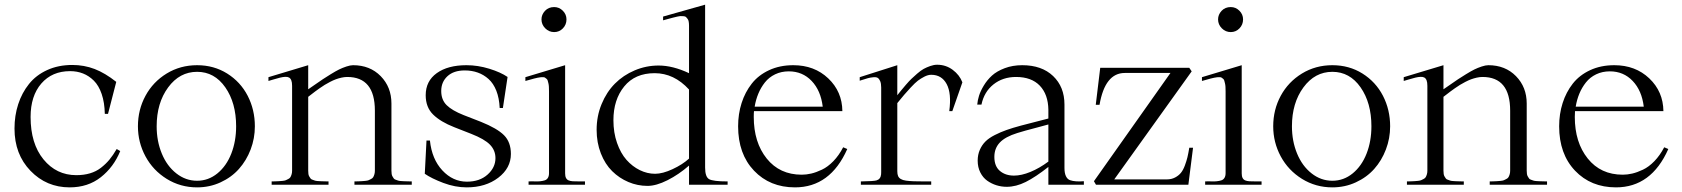

<svg xmlns="http://www.w3.org/2000/svg" viewBox="-20 -790 7191 821"><path d="M477.1 -439.9 441.9 -303.2H428.2Q427.2 -351.6 414.8 -387.9Q402.3 -424.3 381.3 -445.1Q360.4 -465.8 335 -475.8Q309.6 -485.8 279.8 -485.8Q202.6 -485.8 156.7 -432.9Q110.8 -379.9 110.8 -290Q110.8 -175.8 166 -108.4Q221.2 -41 306.2 -41Q338.4 -41 364.7 -48.8Q391.1 -56.6 411.6 -72.5Q432.1 -88.4 447.8 -107.2Q463.4 -126 479 -152.8L494.1 -144Q466.3 -75.7 411.1 -32.2Q356 11.2 277.8 11.2Q178.7 11.2 110.4 -59.6Q42 -130.4 42 -240.2Q42 -295.9 57.9 -344.5Q73.7 -393.1 104 -430.9Q134.3 -468.8 181.9 -490.5Q229.5 -512.2 289.1 -512.2Q339.8 -512.2 384.8 -494.9Q429.7 -477.5 477.1 -439.9Z M822.8 11.2Q751.5 11.2 692.9 -25.1Q634.3 -61.5 602.1 -121.3Q569.8 -181.2 569.8 -250Q569.8 -320.8 602.1 -380.4Q634.3 -439.9 692.6 -475.6Q751 -511.2 822.8 -511.2Q894.5 -511.2 951.4 -475.6Q1008.3 -439.9 1039.1 -380.4Q1069.8 -320.8 1069.8 -250Q1069.8 -198.2 1051.8 -150.9Q1033.7 -103.5 1001.7 -67.6Q969.7 -31.7 923.1 -10.3Q876.5 11.2 822.8 11.2ZM649.9 -250Q649.9 -186.5 671.9 -133.3Q693.8 -80.1 733.9 -48.6Q773.9 -17.1 822.8 -17.1Q871.1 -17.1 909.7 -48.6Q948.2 -80.1 969 -133.1Q989.7 -186 989.7 -250Q989.7 -350.1 943.4 -416.5Q897 -482.9 822.8 -482.9Q748 -482.9 699 -416.3Q649.9 -349.6 649.9 -250Z M1583 -316.9Q1583 -460.9 1464.8 -460.9Q1453.1 -460.9 1440.2 -458Q1427.2 -455.1 1416 -450.9Q1404.8 -446.8 1391.1 -439.7Q1377.4 -432.6 1368.4 -427Q1359.4 -421.4 1346.4 -412.4Q1333.5 -403.3 1327.4 -398.7Q1321.3 -394 1310.5 -385.7Q1299.8 -377.4 1297.9 -376V-60.1Q1297.9 -51.8 1298.8 -45.7Q1299.8 -39.6 1302.7 -34.9Q1305.7 -30.3 1307.9 -26.9Q1310.1 -23.4 1316.2 -21.5Q1322.3 -19.5 1325.7 -18.1Q1329.1 -16.6 1337.9 -15.9Q1346.7 -15.1 1351.3 -15.1Q1356 -15.1 1367.4 -14.6Q1378.9 -14.2 1384.8 -14.2V0H1141.6V-14.2Q1146.5 -14.2 1158 -14.6Q1169.4 -15.1 1174.3 -15.4Q1179.2 -15.6 1188.7 -16.6Q1198.2 -17.6 1202.4 -19.5Q1206.5 -21.5 1212.9 -24.7Q1219.2 -27.8 1221.9 -32.5Q1224.6 -37.1 1226.8 -44.2Q1229 -51.3 1229 -60.1V-422.9Q1229 -438 1225.6 -446.5Q1222.2 -455.1 1215.8 -458.5Q1209.5 -461.9 1199.5 -461.4Q1189.5 -460.9 1177.5 -458Q1165.5 -455.1 1149.4 -450.2Q1135.3 -445.8 1127.9 -443.8V-460L1297.9 -511.2V-408.2Q1303.2 -411.6 1325.9 -427.5Q1348.6 -443.4 1360.4 -451.2Q1372.1 -459 1393.8 -472.4Q1415.5 -485.8 1429.9 -492.9Q1444.3 -500 1461.2 -505.6Q1478 -511.2 1489.7 -511.2Q1562 -511.2 1607.9 -464.4Q1653.8 -417.5 1653.8 -347.2V-60.1Q1653.8 -51.8 1654.8 -45.7Q1655.8 -39.6 1658.7 -34.9Q1661.6 -30.3 1663.8 -26.9Q1666 -23.4 1672.1 -21.5Q1678.2 -19.5 1681.6 -18.1Q1685.1 -16.6 1693.8 -15.9Q1702.6 -15.1 1707.3 -15.1Q1711.9 -15.1 1723.4 -14.6Q1734.9 -14.2 1740.7 -14.2V0H1495.6V-14.2Q1500.5 -14.2 1512 -14.6Q1523.4 -15.1 1528.3 -15.4Q1533.2 -15.6 1542.7 -16.6Q1552.2 -17.6 1556.4 -19.5Q1560.5 -21.5 1566.9 -24.7Q1573.2 -27.8 1575.9 -32.5Q1578.6 -37.1 1580.8 -44.2Q1583 -51.3 1583 -60.1Z M2150.4 -460.9 2130.4 -328.1H2116.7Q2114.7 -370.6 2102.3 -402.1Q2089.8 -433.6 2069.1 -452.1Q2048.3 -470.7 2022.9 -479.7Q1997.6 -488.8 1967.3 -488.8Q1919.9 -488.8 1893.3 -464.1Q1866.7 -439.5 1866.7 -400.9Q1866.7 -363.3 1889.9 -340.3Q1913.1 -317.4 1962.4 -297.9L2036.6 -269Q2106 -241.2 2135.3 -211.7Q2164.6 -182.1 2164.6 -131.8Q2164.6 -71.3 2110.6 -30Q2056.6 11.2 1975.6 11.2Q1926.3 11.2 1875.7 -7.8Q1825.2 -26.9 1796.4 -46.9L1803.7 -189H1818.4Q1826.7 -109.4 1871.6 -61.3Q1916.5 -13.2 1976.6 -13.2Q2031.2 -13.2 2064.9 -43.5Q2098.6 -73.7 2098.6 -113.8Q2098.6 -147 2075.4 -171.1Q2052.2 -195.3 1994.6 -217.8L1922.4 -246.1Q1863.8 -269 1832 -300.3Q1800.3 -331.5 1800.3 -382.8Q1800.3 -443.4 1847.7 -477.3Q1895 -511.2 1974.6 -511.2Q2023.4 -511.2 2072.3 -496.1Q2121.1 -481 2150.4 -460.9Z M2226.6 -443.8V-460L2396.5 -511.2V-48.8Q2396.5 -36.1 2400.4 -28.8Q2404.3 -21.5 2411.6 -18.6Q2418.9 -15.6 2429.2 -14.9Q2439.5 -14.2 2452.6 -14.4Q2465.8 -14.6 2481.4 -14.2V0H2240.2V-14.2Q2253.4 -15.1 2265.9 -14.4Q2278.3 -13.7 2289.6 -14.9Q2300.8 -16.1 2309.3 -18.8Q2317.9 -21.5 2322.8 -29.3Q2327.6 -37.1 2327.6 -49.8V-398.9Q2327.6 -410.2 2327.1 -418.7Q2326.7 -427.2 2325 -433.8Q2323.2 -440.4 2322 -445.3Q2320.8 -450.2 2316.9 -453.1Q2313 -456.1 2310.5 -458Q2308.1 -460 2301.8 -460Q2295.4 -460 2291.5 -459.7Q2287.6 -459.5 2278.3 -457.5Q2269 -455.6 2263.7 -454.1Q2258.3 -452.6 2246.1 -449.2Q2233.4 -445.8 2226.6 -443.8ZM2295.4 -707Q2295.4 -685.1 2311.5 -668.9Q2327.6 -652.8 2349.6 -652.8Q2371.6 -652.8 2387 -668.7Q2402.3 -684.6 2402.3 -707Q2402.3 -728.5 2386.7 -744.1Q2371.1 -759.8 2349.6 -759.8Q2325.7 -759.8 2310.5 -743.7Q2295.4 -727.5 2295.4 -707Z M2926.3 -82Q2882.8 -43.9 2834.5 -19.5Q2786.1 4.9 2749 4.9Q2706.1 4.9 2667 -11.7Q2627.9 -28.3 2597.7 -58.1Q2567.4 -87.9 2549.3 -134Q2531.2 -180.2 2531.2 -234.9Q2531.2 -293.5 2552.5 -345Q2573.7 -396.5 2609.4 -432.4Q2645 -468.3 2693.8 -489Q2742.7 -509.8 2796.4 -509.8Q2856.9 -509.8 2926.3 -477.1V-679.2Q2926.3 -689.5 2925 -697Q2923.8 -704.6 2920.2 -709.2Q2916.5 -713.9 2913.6 -717Q2910.6 -720.2 2903.1 -720.7Q2895.5 -721.2 2890.9 -721.2Q2886.2 -721.2 2875.2 -718.8Q2864.3 -716.3 2857.9 -714.6Q2851.6 -712.9 2836.9 -709Q2823.2 -705.1 2815.4 -703.1V-719.2L2995.1 -770V-73.2Q2995.1 -33.7 3012.2 -23.9Q3029.3 -14.2 3091.3 -14.2V0H2926.3ZM2603 -275.9Q2603 -223.1 2618.4 -179Q2633.8 -134.8 2658.9 -106.4Q2684.1 -78.1 2715.8 -62.5Q2747.6 -46.9 2781.2 -46.9Q2813.5 -46.9 2856 -66.7Q2898.4 -86.4 2926.3 -111.8V-407.2Q2862.3 -477.1 2779.3 -477.1Q2695.3 -477.1 2649.2 -420.4Q2603 -363.8 2603 -275.9Z M3136.2 -250Q3136.2 -302.7 3151.1 -349.4Q3166 -396 3194.6 -432.4Q3223.1 -468.8 3268.8 -490Q3314.5 -511.2 3372.1 -511.2Q3462.4 -511.2 3521.7 -454.8Q3581.1 -398.4 3582 -314.9H3204.1Q3203.1 -307.1 3203.1 -290Q3203.1 -181.2 3258.5 -112.1Q3314 -43 3408.2 -43Q3428.2 -43 3449 -47.9Q3469.7 -52.7 3494.6 -64.5Q3519.5 -76.2 3543.5 -100.8Q3567.4 -125.5 3585.4 -160.2L3603 -152.8Q3530.3 11.2 3379.4 11.2Q3272 11.2 3204.1 -60.3Q3136.2 -131.8 3136.2 -250ZM3207 -334H3498Q3489.7 -402.8 3450.7 -443.8Q3411.6 -484.9 3353 -484.9Q3320.8 -484.9 3294.4 -472.2Q3268.1 -459.5 3250.7 -437.5Q3233.4 -415.5 3222.7 -389.6Q3211.9 -363.8 3207 -334Z M4039.1 -314.9Q4049.3 -390.6 4028.1 -430.4Q4006.8 -470.2 3961.9 -470.2Q3948.2 -470.2 3932.6 -462.2Q3917 -454.1 3905 -445.1Q3893.1 -436 3874 -415.5Q3855 -395 3846.2 -384.5Q3837.4 -374 3816.9 -349.1V-58.1Q3816.9 -44.9 3820.3 -37.1Q3823.7 -29.3 3832 -24.4Q3840.3 -19.5 3854 -17.6Q3867.7 -15.6 3887.9 -14.9Q3908.2 -14.2 3936 -14.2Q3941.4 -14.2 3944.6 -14.2Q3947.8 -14.2 3952.6 -14.2Q3957.5 -14.2 3961.9 -14.2V0H3661.1V-14.2Q3716.3 -15.1 3728 -18.6Q3745.6 -23.9 3747.6 -44.4Q3748 -48.8 3748 -54.2V-416Q3748 -433.1 3743.7 -443.1Q3739.3 -453.1 3733.2 -457Q3727.1 -460.9 3714.1 -459.7Q3701.2 -458.5 3690.9 -455.6Q3680.7 -452.6 3660.6 -446.3Q3657.7 -445.3 3656.2 -444.8V-460L3816.9 -511.2V-382.8Q3829.6 -398.4 3834 -404.1Q3838.4 -409.7 3853.3 -427Q3868.2 -444.3 3877 -452.6Q3885.7 -460.9 3901.6 -474.9Q3917.5 -488.8 3929.7 -495.4Q3941.9 -502 3957.5 -507.6Q3973.1 -513.2 3987.3 -513.2Q4024.4 -513.2 4053.7 -491.5Q4083 -469.7 4095.2 -438L4052.2 -314.9Z M4462.9 -320.8Q4461.9 -386.2 4426.3 -423.6Q4390.6 -460.9 4324.7 -460.9Q4268.1 -460.9 4228 -429Q4188 -397 4176.8 -342.8H4158.7Q4160.2 -360.4 4166.3 -380.4Q4172.4 -400.4 4186.8 -424.3Q4201.2 -448.2 4221.9 -467Q4242.7 -485.8 4276.4 -498.5Q4310.1 -511.2 4351.1 -511.2Q4434.6 -511.2 4483.2 -464.8Q4531.7 -418.5 4531.7 -342.8V-71.8Q4531.7 -49.3 4538.1 -36.4Q4544.4 -23.4 4555.7 -19.5Q4566.9 -15.6 4582 -14.6Q4597.2 -13.7 4614.7 -15.1V0H4462.9V-76.2Q4407.7 -32.7 4366.2 -12Q4324.7 8.8 4284.7 8.8Q4262.2 8.8 4241 2.2Q4219.7 -4.4 4201.4 -17.3Q4183.1 -30.3 4171.9 -52.5Q4160.6 -74.7 4160.6 -103Q4160.6 -128.4 4169.7 -149.2Q4178.7 -169.9 4193.6 -184.8Q4208.5 -199.7 4233.4 -212.4Q4258.3 -225.1 4283.9 -234.1Q4309.6 -243.2 4345.7 -252.9Q4367.7 -258.8 4462.9 -283.2ZM4231.9 -119.1Q4231.9 -79.1 4255.6 -59.1Q4279.3 -39.1 4315.9 -39.1Q4347.7 -39.1 4386.2 -54.9Q4424.8 -70.8 4462.9 -99.1V-257.8Q4443.8 -252.4 4414.1 -244.6Q4384.3 -236.8 4364.7 -231.4Q4345.2 -226.1 4330.1 -221.2Q4278.3 -205.1 4255.1 -180.4Q4231.9 -155.8 4231.9 -119.1Z M4666.5 0H5061.5L5081.5 -158.2H5065.4Q5061.5 -134.3 5057.6 -117.9Q5053.7 -101.6 5046.4 -82Q5039.1 -62.5 5029.5 -50.8Q5020 -39.1 5004.6 -31Q4989.3 -22.9 4969.7 -22.9H4744.6L5075.7 -484.9L5065.4 -500H4684.6L4665.5 -341.8H4681.6Q4705.1 -478 4789.6 -478H4984.9L4657.7 -15.1Z M5119.6 -443.8V-460L5289.6 -511.2V-48.8Q5289.6 -36.1 5293.5 -28.8Q5297.4 -21.5 5304.7 -18.6Q5312 -15.6 5322.3 -14.9Q5332.5 -14.2 5345.7 -14.4Q5358.9 -14.6 5374.5 -14.2V0H5133.3V-14.2Q5146.5 -15.1 5158.9 -14.4Q5171.4 -13.7 5182.6 -14.9Q5193.8 -16.1 5202.4 -18.8Q5210.9 -21.5 5215.8 -29.3Q5220.7 -37.1 5220.7 -49.8V-398.9Q5220.7 -410.2 5220.2 -418.7Q5219.7 -427.2 5218 -433.8Q5216.3 -440.4 5215.1 -445.3Q5213.9 -450.2 5210 -453.1Q5206.1 -456.1 5203.6 -458Q5201.2 -460 5194.8 -460Q5188.5 -460 5184.6 -459.7Q5180.7 -459.5 5171.4 -457.5Q5162.1 -455.6 5156.7 -454.1Q5151.4 -452.6 5139.2 -449.2Q5126.5 -445.8 5119.6 -443.8ZM5188.5 -707Q5188.5 -685.1 5204.6 -668.9Q5220.7 -652.8 5242.7 -652.8Q5264.6 -652.8 5280 -668.7Q5295.4 -684.6 5295.4 -707Q5295.4 -728.5 5279.8 -744.1Q5264.2 -759.8 5242.7 -759.8Q5218.8 -759.8 5203.6 -743.7Q5188.5 -727.5 5188.5 -707Z M5677.2 11.2Q5606 11.2 5547.4 -25.1Q5488.8 -61.5 5456.5 -121.3Q5424.3 -181.2 5424.3 -250Q5424.3 -320.8 5456.5 -380.4Q5488.8 -439.9 5547.1 -475.6Q5605.5 -511.2 5677.2 -511.2Q5749 -511.2 5805.9 -475.6Q5862.8 -439.9 5893.6 -380.4Q5924.3 -320.8 5924.3 -250Q5924.3 -198.2 5906.2 -150.9Q5888.2 -103.5 5856.2 -67.6Q5824.2 -31.7 5777.6 -10.3Q5731 11.2 5677.2 11.2ZM5504.4 -250Q5504.4 -186.5 5526.4 -133.3Q5548.3 -80.1 5588.4 -48.6Q5628.4 -17.1 5677.2 -17.1Q5725.6 -17.1 5764.2 -48.6Q5802.7 -80.1 5823.5 -133.1Q5844.2 -186 5844.2 -250Q5844.2 -350.1 5797.9 -416.5Q5751.5 -482.9 5677.2 -482.9Q5602.5 -482.9 5553.5 -416.3Q5504.4 -349.6 5504.4 -250Z M6437.5 -316.9Q6437.5 -460.9 6319.3 -460.9Q6307.6 -460.9 6294.7 -458Q6281.7 -455.1 6270.5 -450.9Q6259.3 -446.8 6245.6 -439.7Q6231.9 -432.6 6222.9 -427Q6213.9 -421.4 6200.9 -412.4Q6188 -403.3 6181.9 -398.7Q6175.8 -394 6165 -385.7Q6154.3 -377.4 6152.3 -376V-60.1Q6152.3 -51.8 6153.3 -45.7Q6154.3 -39.6 6157.2 -34.9Q6160.2 -30.3 6162.4 -26.9Q6164.6 -23.4 6170.7 -21.5Q6176.8 -19.5 6180.2 -18.1Q6183.6 -16.6 6192.4 -15.9Q6201.2 -15.1 6205.8 -15.1Q6210.4 -15.1 6221.9 -14.6Q6233.4 -14.2 6239.3 -14.2V0H5996.1V-14.2Q6001 -14.2 6012.5 -14.6Q6023.9 -15.1 6028.8 -15.4Q6033.7 -15.6 6043.2 -16.6Q6052.7 -17.6 6056.9 -19.5Q6061 -21.5 6067.4 -24.7Q6073.7 -27.8 6076.4 -32.5Q6079.1 -37.1 6081.3 -44.2Q6083.5 -51.3 6083.5 -60.1V-422.9Q6083.5 -438 6080.1 -446.5Q6076.7 -455.1 6070.3 -458.5Q6064 -461.9 6054 -461.4Q6043.9 -460.9 6032 -458Q6020 -455.1 6003.9 -450.2Q5989.7 -445.8 5982.4 -443.8V-460L6152.3 -511.2V-408.2Q6157.7 -411.6 6180.4 -427.5Q6203.1 -443.4 6214.8 -451.2Q6226.6 -459 6248.3 -472.4Q6270 -485.8 6284.4 -492.9Q6298.8 -500 6315.7 -505.6Q6332.5 -511.2 6344.2 -511.2Q6416.5 -511.2 6462.4 -464.4Q6508.3 -417.5 6508.3 -347.2V-60.1Q6508.3 -51.8 6509.3 -45.7Q6510.3 -39.6 6513.2 -34.9Q6516.1 -30.3 6518.3 -26.9Q6520.5 -23.4 6526.6 -21.5Q6532.7 -19.5 6536.1 -18.1Q6539.6 -16.6 6548.3 -15.9Q6557.1 -15.1 6561.8 -15.1Q6566.4 -15.1 6577.9 -14.6Q6589.4 -14.2 6595.2 -14.2V0H6350.1V-14.2Q6355 -14.2 6366.5 -14.6Q6377.9 -15.1 6382.8 -15.4Q6387.7 -15.6 6397.2 -16.6Q6406.7 -17.6 6410.9 -19.5Q6415 -21.5 6421.4 -24.7Q6427.7 -27.8 6430.4 -32.5Q6433.1 -37.1 6435.3 -44.2Q6437.5 -51.3 6437.5 -60.1Z M6647 -250Q6647 -302.7 6661.9 -349.4Q6676.8 -396 6705.3 -432.4Q6733.9 -468.8 6779.5 -490Q6825.2 -511.2 6882.8 -511.2Q6973.1 -511.2 7032.5 -454.8Q7091.8 -398.4 7092.8 -314.9H6714.8Q6713.9 -307.1 6713.9 -290Q6713.9 -181.2 6769.3 -112.1Q6824.7 -43 6918.9 -43Q6939 -43 6959.7 -47.9Q6980.5 -52.7 7005.4 -64.5Q7030.3 -76.2 7054.2 -100.8Q7078.1 -125.5 7096.2 -160.2L7113.8 -152.8Q7041 11.2 6890.1 11.2Q6782.7 11.2 6714.8 -60.3Q6647 -131.8 6647 -250ZM6717.8 -334H7008.8Q7000.5 -402.8 6961.4 -443.8Q6922.4 -484.9 6863.8 -484.9Q6831.5 -484.9 6805.2 -472.2Q6778.8 -459.5 6761.5 -437.5Q6744.1 -415.5 6733.4 -389.6Q6722.7 -363.8 6717.8 -334Z"/></svg>

Font: Ortica Linear Light
Style: Regular
Weight: 300
Designer: Benedetta Bovani
Foundry: Collletttivo
Version: Version 2.000;Glyphs 3.1.2 (3151)